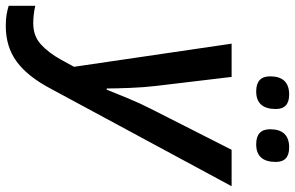

<svg xmlns="http://www.w3.org/2000/svg" viewBox="-280 -582 1020 664"><g transform="rotate(90 230.0 -250.0)"><path d="M-12 240Q60 240 111.5 202Q163 164 205 84L542 -541H416L274 -261Q255 -224 236.5 -179Q218 -134 208 -109H204Q204 -140 202 -190Q200 -240 195 -281L164 -541H49L129 4L105 48Q80 93 51 119Q22 145 -21 145Q-52 145 -82 138V230Q-69 234 -53 237Q-37 240 -12 240ZM397 -626Q458 -626 458 -694Q458 -740 408 -740Q345 -740 345 -674Q345 -626 397 -626ZM214 -626Q275 -626 275 -694Q275 -740 225 -740Q162 -740 162 -674Q162 -626 214 -626Z"/></g></svg>

Font: Noto Sans UI Medium
Style: Italic
Weight: 500
Italic angle: -12°
Designer: Monotype Design Team
Foundry: Monotype Imaging Inc.
Version: Version 1.901